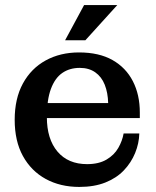

<svg xmlns="http://www.w3.org/2000/svg" viewBox="-20 -728 615 758"><path d="M293 10Q218 10 160.5 -21.5Q103 -53 70.5 -112Q38 -171 38 -255Q38 -339 70.5 -398.5Q103 -458 160.5 -489.5Q218 -521 292 -521L295 -460Q255 -460 226 -440Q197 -420 181 -377Q165 -334 165 -266Q165 -179 207 -129.5Q249 -80 324 -80Q370 -80 400.5 -98Q431 -116 447 -144Q463 -172 468 -201H530Q529 -162 513.5 -124Q498 -86 469 -55.5Q440 -25 396 -7.5Q352 10 293 10ZM102 -262V-321H407L532 -284V-262ZM407 -321Q406 -362 393.5 -393.5Q381 -425 356 -442.5Q331 -460 295 -460L292 -521Q371 -521 424 -491Q477 -461 504.5 -407.5Q532 -354 532 -284ZM237 -569 312 -708H443L317 -569Z"/></svg>

Font: Montagu Slab 120pt Medium
Style: Regular
Weight: 500
Designer: Florian Karsten
Foundry: Florian Karsten
Version: Version 1.000